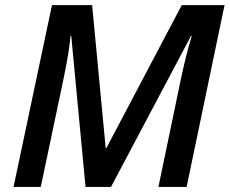

<svg xmlns="http://www.w3.org/2000/svg" viewBox="-20 -734 902 754"><path d="M315.9 0 259.8 -592.8H256.8Q252.4 -535.2 230 -426.8L140.1 0H33.2L184.1 -713.9H341.8L395 -152.8H397.9L693.8 -713.9H861.8L712.9 0H602.1L690.9 -425.8Q710 -516.6 732.9 -592.8H730L416 0Z"/></svg>

Font: Open Sans Semibold
Style: Italic
Weight: 600
Italic angle: -12°
Foundry: Ascender Corporation
Version: Version 1.10